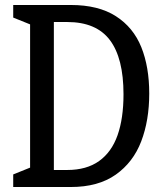

<svg xmlns="http://www.w3.org/2000/svg" viewBox="-20 -750 660 770"><path d="M33 -50.5 120.7 -85.8 100.7 -47.2V-682.8L120.7 -644.2L33 -679.5V-730H263.8Q374.7 -730 444.8 -685Q514.8 -640 546.7 -560.8Q578.5 -481.7 578.5 -375Q578.5 -267.3 546.4 -183.2Q514.3 -99.2 444.2 -49.6Q374 0 263.8 0H33ZM171.3 -68.3H249.8Q327.2 -68.3 377.4 -104.2Q427.7 -140.2 451.5 -207.8Q475.3 -275.5 475.3 -372Q475.3 -516.8 420.7 -589.2Q366 -661.7 249.8 -661.7H171.3L196 -683V-50.8Z"/></svg>

Font: Monaspace Xenon Var ExtraLight
Style: Regular
Weight: 200
Designer: Riley Cran and the Lettermatic Team
Version: Version 1.200 (Monaspace Xenon Var)